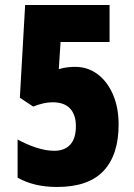

<svg xmlns="http://www.w3.org/2000/svg" viewBox="-20 -734 535 764"><path d="M279 -468Q329 -468 368 -439Q407 -410 429.5 -358Q452 -306 452 -238Q452 -118 392 -54Q332 10 207 10Q115 10 50 -27V-179Q84 -160 123 -147Q162 -134 196 -134Q237 -134 259.5 -158.5Q282 -183 282 -232Q282 -277 259 -302Q236 -327 189 -327Q155 -327 112 -310L59 -345L80 -714H416V-567H221L214 -459Q235 -465 251.5 -466.5Q268 -468 279 -468Z"/></svg>

Font: Noto Sans Gujarati UI ExtraCondensed Black
Style: Regular
Weight: 900
Width: 2
Designer: Jelle Bosma - Monotype Design Team, Universal Thirst
Foundry: Monotype Imaging Inc.
Version: Version 2.106; ttfautohint (v1.8.4.7-5d5b)